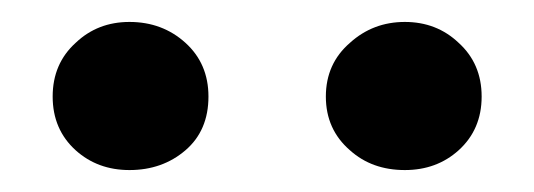

<svg xmlns="http://www.w3.org/2000/svg" viewBox="-20 -819 487 175"><path d="M299 -682Q277 -701 277 -731Q277 -761 299 -780Q320 -799 349 -799Q378 -799 398 -780Q419 -761 419 -731Q419 -701 398 -682Q378 -664 349 -664Q319 -664 299 -682ZM49 -682Q28 -701 28 -731Q28 -761 49 -780Q69 -799 98 -799Q128 -799 149 -780Q170 -761 170 -731Q170 -700 149 -682Q128 -664 98 -664Q69 -664 49 -682Z"/></svg>

Font: Source Han Serif JP
Style: Bold
Weight: 700
Designer: Ryoko NISHIZUKA  (kana & ideographs); Frank Grießhammer (Latin, Greek & Cyrillic); Wenlong ZHANG  (bopomofo); Sandoll Co
Foundry: Adobe Systems Incorporated
Version: Version 1.000;PS 1;hotconv 16.6.53;makeotf.lib2.5.65590